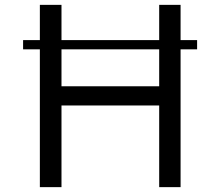

<svg xmlns="http://www.w3.org/2000/svg" viewBox="-20 -770 906 790"><path d="M791 -567H723V0H635V-336H233V0H144V-567H75V-605H144V-750H233V-605H635V-750H723V-605H791ZM635 -567H233V-415H635Z"/></svg>

Font: Oakes Grotesk
Style: Regular
Weight: 400
Designer: Samuel Oakes
Foundry: Samuel Oakes
Version: Version 1.000;PS 001.000;hotconv 1.0.88;makeotf.lib2.5.64775